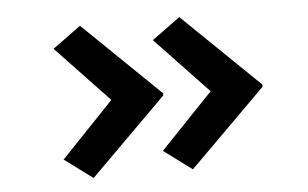

<svg xmlns="http://www.w3.org/2000/svg" viewBox="-39 -535 882 549"><g transform="rotate(-5 402.0 -260.5)"><path d="M494 -42 413 -102 581 -278 580 -243 412 -420 493 -479 713 -266V-260ZM209 -42 128 -102 296 -278 295 -243 127 -420 208 -479 428 -266V-260Z"/></g></svg>

Font: Lexend Tera Medium
Style: Regular
Weight: 500
Designer: Bonnie Shaver-Troup, Thomas Jockin
Foundry: Lexend
Version: Version 1.007